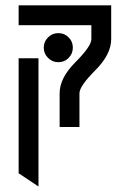

<svg xmlns="http://www.w3.org/2000/svg" viewBox="-20 -469 479 709"><path d="M390.6 -449.2V-324.7Q390.6 -268.1 332 -209.5Q273.4 -150.9 273.4 -124.5V0H200.2V-124.5Q200.2 -181.2 258.8 -239.7Q317.4 -298.3 317.4 -324.7V-376H48.8V-449.2ZM122.1 219.7 48.8 170.9V-253.9H122.1ZM195.3 -239.3Q173.3 -239.3 157.5 -255.1Q141.6 -271 141.6 -293Q141.6 -315.4 157.5 -331.1Q173.3 -346.7 195.3 -346.7Q217.8 -346.7 233.4 -331.1Q249 -315.4 249 -293Q249 -271 233.4 -255.1Q217.8 -239.3 195.3 -239.3Z"/></svg>

Font: Catrinity
Style: Regular
Weight: 400
Designer: Alexander Lange
Foundry: High-Logic / Made with FontCreator
Version: Version 2.090;May 20, 2024;FontCreator 15.0.0.2974 64-bit